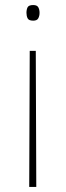

<svg xmlns="http://www.w3.org/2000/svg" viewBox="-20 -556 263 762"><path d="M137 -505Q137 -493 132 -483.5Q127 -474 112 -474Q94 -474 89.5 -483.5Q85 -493 85 -505Q85 -518 89.5 -527Q94 -536 112 -536Q127 -536 132 -527Q137 -518 137 -505ZM98 -354H122L124 186H96Z"/></svg>

Font: Noto Sans Cherokee Thin
Style: Regular
Weight: 100
Designer: Monotype Design Team
Foundry: Monotype Imaging Inc.
Version: Version 2.001; ttfautohint (v1.8.4.7-5d5b)